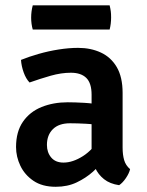

<svg xmlns="http://www.w3.org/2000/svg" viewBox="-20 -685 548 718"><path d="M40 -135Q40 -192.5 65.8 -229.8Q91.5 -267 135.5 -284.8Q179.5 -302.5 233 -302.5Q259.5 -302.5 294.5 -300.5Q329.5 -298.5 359.5 -292V-214.5Q334 -220.5 301.2 -222.2Q268.5 -224 242 -224Q200 -224 177.8 -202Q155.5 -180 155.5 -143Q155.5 -115 171.5 -96Q187.5 -77 217.5 -77Q252 -77 290.2 -101.2Q328.5 -125.5 354.5 -172L372 -88Q353.5 -66 327.5 -42.8Q301.5 -19.5 267 -3Q232.5 13.5 188.5 13.5Q138 13.5 105.2 -8.8Q72.5 -31 56.2 -65Q40 -99 40 -135ZM466.5 -52.5Q463 -37 450.8 -19Q438.5 -1 425.5 7.5Q391 2.5 369 -15Q347 -32.5 336 -57.2Q325 -82 322.5 -108.5V-331Q322.5 -374 302.8 -393.5Q283 -413 245 -413Q209 -413 169.5 -401.8Q130 -390.5 90.5 -376.5Q77 -390.5 68.5 -414.2Q60 -438 58.5 -461Q88 -473 124.8 -483.5Q161.5 -494 199.8 -500Q238 -506 272 -506Q319.5 -506 357.2 -488.5Q395 -471 416.8 -433.8Q438.5 -396.5 438.5 -337.5V-133Q438.5 -106.5 444.2 -86.5Q450 -66.5 466.5 -52.5ZM102.5 -574.5Q96.5 -595.5 96.5 -619Q96.5 -642.5 102.5 -665H390Q393 -652.5 394.2 -643.2Q395.5 -634 395.5 -620Q395.5 -596 390 -574.5Z"/></svg>

Font: Signika Medium
Style: Regular
Weight: 500
Designer: Anna Giedry
Foundry: Anna Giedry
Version: Version 2.000